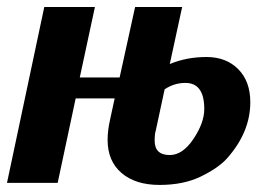

<svg xmlns="http://www.w3.org/2000/svg" viewBox="-58 -520 772 546"><path d="M424.8 -337.9Q472.7 -357.9 529.1 -357.9Q585.4 -357.9 619.6 -323.2Q653.8 -288.6 653.8 -229.5Q653.8 -143.6 586.9 -68.8Q563 -42.5 513.7 -18.3Q464.4 5.9 395.8 5.9Q327.1 5.9 287.6 -28.1Q248 -62 248 -122.1Q248 -148.9 254.9 -179.2L268.1 -240.2H157.2L106 0H-38.1L67.9 -500H211.9L168.9 -299.8H282.2L326.2 -500H460ZM384.8 -147.9Q381.8 -139.2 381.8 -120.1Q381.8 -79.1 424.8 -79.1Q461.4 -79.1 492.2 -125Q522.9 -170.9 522.9 -210Q522.9 -284.2 469.2 -284.2Q437.5 -284.2 410.2 -266.1Z"/></svg>

Font: UVF Lobster12
Style: Regular
Weight: 400
Designer: Pablo Impallari
Foundry: Pablo Impallari. www.impallari.com
Version: Version 1.004